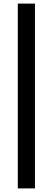

<svg xmlns="http://www.w3.org/2000/svg" viewBox="-20 -828 294 1068"><path d="M79 220V-808H174.5V220Z"/></svg>

Font: Encode Sans Condensed Thin Medium
Style: Regular
Weight: 500
Version: Version 3.002